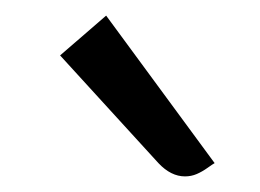

<svg xmlns="http://www.w3.org/2000/svg" viewBox="-20 -785 333 246"><path d="M183 -576 57 -714 116 -765 255 -576Q253 -575 246 -570Q239 -565 232 -562Q225 -559 217 -559Q199 -559 183 -576Z"/></svg>

Font: Enriqueta
Style: Regular
Weight: 400
Designer: Viviana Monsalve, Gustavo Ibarra
Foundry: 72Puntos
Version: Version 2.000